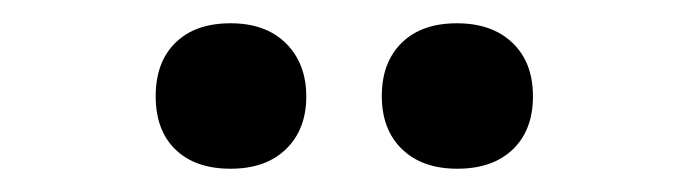

<svg xmlns="http://www.w3.org/2000/svg" viewBox="-20 -768 592 165"><path d="M130.9 -731.4Q147.9 -748 178.2 -748Q208.5 -748 225.8 -730.7Q243.2 -713.4 243.2 -685.1Q243.2 -656.7 225.8 -639.9Q208.5 -623 178.2 -623Q147.9 -623 130.9 -639.4Q113.8 -655.8 113.8 -685.3Q113.8 -714.8 130.9 -731.4ZM308.1 -685.5Q308.1 -714.4 325.2 -731.2Q342.3 -748 372.6 -748Q402.8 -748 420.4 -731.2Q438 -714.4 438 -685.3Q438 -656.2 420.7 -639.6Q403.3 -623 373 -623Q342.8 -623 325.4 -639.9Q308.1 -656.7 308.1 -685.5Z"/></svg>

Font: Open Sans Hebrew Condensed
Style: Bold
Weight: 700
Width: 3
Foundry: Ascender Corporation, Yanek Iontef
Version: Version 2.001;PS 002.001;hotconv 1.0.70;makeotf.lib2.5.58329